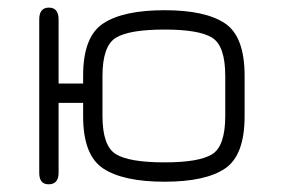

<svg xmlns="http://www.w3.org/2000/svg" viewBox="-20 -477 745 504"><path d="M133.8 -23.4Q133.8 6.8 107.4 6.8Q83 6.8 83 -23.4V-425.8Q83 -457 108.4 -457Q133.8 -457 133.8 -425.8V-257.8H198.2V-278.3Q198.2 -380.9 251 -415.5Q303.7 -450.2 412.1 -450.2Q519.5 -450.2 570.8 -415.5Q622.1 -380.9 622.1 -278.3V-171.9Q622.1 -69.3 570.8 -34.7Q519.5 0 412.1 0Q303.7 0 251 -34.7Q198.2 -69.3 198.2 -171.9V-207H133.8ZM412.1 -50.8Q502.9 -50.8 537.1 -72.3Q571.3 -93.8 571.3 -172.9V-277.3Q571.3 -356.4 537.1 -377.9Q502.9 -399.4 412.1 -399.4Q319.3 -399.4 284.2 -377.9Q249 -356.4 249 -277.3V-172.9Q249 -93.8 284.2 -72.3Q319.3 -50.8 412.1 -50.8Z"/></svg>

Font: Jura
Style: Book
Weight: 400
Version: Version 2.3